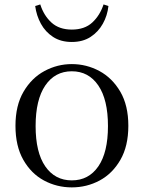

<svg xmlns="http://www.w3.org/2000/svg" viewBox="-20 -814 636 849"><path d="M297.5 14.6Q231.2 14.6 174.4 -15.9Q117.6 -46.5 83 -107.4Q48.4 -168.3 48.4 -257.8Q48.4 -347.6 84.1 -408.5Q119.7 -469.3 176.7 -500Q233.7 -530.6 297.5 -530.6Q362.2 -530.6 419.2 -500.1Q476.2 -469.5 511.9 -408.7Q547.5 -347.8 547.5 -257.8Q547.5 -168 512.4 -107.2Q477.3 -46.3 420.5 -15.8Q363.7 14.6 297.5 14.6ZM297.5 -16.4Q372 -16.4 414.7 -78.2Q457.4 -140.1 457.4 -256.6Q457.4 -373.4 414.7 -436.1Q372 -498.8 297.5 -498.8Q223.1 -498.8 180.3 -436.1Q137.5 -373.4 137.5 -256.6Q137.5 -140.1 180.3 -78.2Q223.1 -16.4 297.5 -16.4ZM135.6 -787.4 158.1 -794.4Q173.5 -745.5 207.5 -714.3Q241.6 -683.2 297.5 -683.2Q354.3 -683.2 388.1 -714.5Q421.9 -745.9 437.9 -794.4L459.5 -787.4Q454.9 -745 434.7 -709Q414.6 -672.9 380.4 -650.7Q346.2 -628.4 297.5 -628.4Q248.9 -628.4 214.7 -650.7Q180.6 -672.9 160.9 -709Q141.2 -745 135.6 -787.4Z"/></svg>

Font: Noto Serif KR ExtraLight
Style: Regular
Weight: 200
Designer: Ryoko NISHIZUKA 西塚涼子 (kana & ideographs); Frank Grießhammer (Latin, Greek & Cyrillic); Wenlong ZHANG 张文龙 (bopomofo); San
Foundry: Adobe
Version: Version 2.002-H1;hotconv 1.1.0;makeotfexe 2.6.0